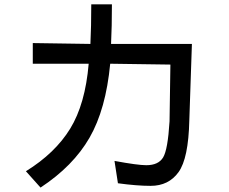

<svg xmlns="http://www.w3.org/2000/svg" viewBox="-20 -805 1040 872"><path d="M851.6 -605.5 839.8 -257.8Q835.9 -85.9 791 -23.4Q746.1 39.1 664.1 39.1Q601.6 39.1 515.6 27.3L500 -74.2Q605.5 -54.7 644.5 -54.7Q699.2 -54.7 720.7 -89.8Q742.2 -125 750 -253.9L753.9 -511.7L480.5 -515.6Q460.9 -308.6 386.7 -179.7Q312.5 -50.8 164.1 46.9L97.7 -27.3Q230.5 -109.4 298.8 -220.7Q367.2 -332 382.8 -515.6H128.9V-609.4L390.6 -605.5Q394.5 -683.6 394.5 -785.2H488.3Q488.3 -683.6 484.4 -605.5Z"/></svg>

Font: Droid Sans Fallback
Style: Regular
Weight: 400
Designer: Steve Matteson
Foundry: Ascender Corporation
Version: 3.00 (Khmer version)